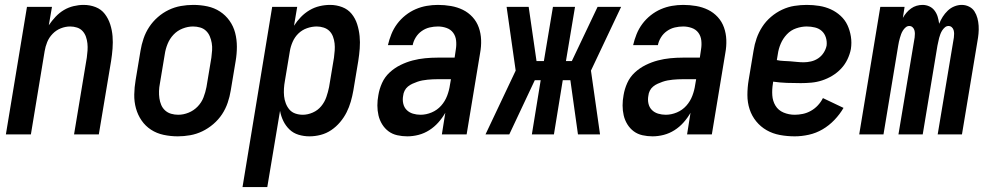

<svg xmlns="http://www.w3.org/2000/svg" viewBox="-20 -548 4040 783"><path d="M4 0 90 -520H192L179 -445Q191 -463 206.5 -479.5Q222 -496 240.5 -507Q259 -518 280 -523Q301 -528 321 -528Q347 -528 370 -519Q393 -510 407.5 -491Q422 -472 429.5 -448.5Q437 -425 439 -400.5Q441 -376 439 -350Q437 -324 433 -299L383 0H282L334 -313Q336 -327 337 -342Q338 -357 336.5 -371Q335 -385 330.5 -398Q326 -411 317 -421Q308 -431 294.5 -435.5Q281 -440 266 -440Q247 -440 228 -432.5Q209 -425 194.5 -410Q180 -395 172.5 -376.5Q165 -358 162 -339L106 0Z M705 8Q676 8 647.5 2Q619 -4 596 -19Q573 -34 557.5 -56.5Q542 -79 534.5 -106Q527 -133 527.5 -162.5Q528 -192 533 -221L553 -341Q557 -366 565.5 -391Q574 -416 588.5 -438Q603 -460 623.5 -478Q644 -496 668 -507.5Q692 -519 717.5 -523.5Q743 -528 768 -528Q798 -528 826 -522Q854 -516 877 -501Q900 -486 916 -463.5Q932 -441 939 -414Q946 -387 946 -357.5Q946 -328 941 -299L921 -179Q917 -154 908.5 -129Q900 -104 885.5 -82Q871 -60 850 -42Q829 -24 805 -12.5Q781 -1 755.5 3.5Q730 8 705 8ZM707 -80Q728 -80 749 -88.5Q770 -97 786 -113.5Q802 -130 810 -151Q818 -172 822 -193L842 -313Q844 -328 845 -343Q846 -358 843.5 -372.5Q841 -387 835.5 -400Q830 -413 820 -422.5Q810 -432 796 -436Q782 -440 767 -440Q746 -440 724.5 -431.5Q703 -423 687.5 -406.5Q672 -390 663.5 -369Q655 -348 652 -327L632 -207Q629 -192 628.5 -177Q628 -162 630 -147.5Q632 -133 637.5 -120Q643 -107 653.5 -97.5Q664 -88 678 -84Q692 -80 707 -80Z M969 215 1090 -520H1192L1179 -443Q1191 -462 1207 -478.5Q1223 -495 1242.5 -506.5Q1262 -518 1283.5 -523Q1305 -528 1326 -528Q1352 -528 1375.5 -519Q1399 -510 1414 -491.5Q1429 -473 1436.5 -449.5Q1444 -426 1446.5 -401Q1449 -376 1447 -350Q1445 -324 1441 -299L1421 -179Q1417 -156 1410.5 -133.5Q1404 -111 1393.5 -90Q1383 -69 1367 -50Q1351 -31 1331 -17.5Q1311 -4 1288 2Q1265 8 1242 8Q1219 8 1197.5 1.5Q1176 -5 1160.5 -20Q1145 -35 1135.5 -54.5Q1126 -74 1122 -96L1070 215ZM1215 -80Q1235 -80 1255.5 -89Q1276 -98 1290 -115Q1304 -132 1311 -152.5Q1318 -173 1322 -193L1342 -313Q1344 -328 1345 -342.5Q1346 -357 1344.5 -371Q1343 -385 1338 -398.5Q1333 -412 1323.5 -421.5Q1314 -431 1300 -435.5Q1286 -440 1272 -440Q1252 -440 1232 -433Q1212 -426 1197 -411.5Q1182 -397 1173.5 -377.5Q1165 -358 1162 -339L1142 -219Q1139 -203 1138 -187Q1137 -171 1138.5 -156Q1140 -141 1145.5 -126.5Q1151 -112 1160.5 -101Q1170 -90 1184.5 -85Q1199 -80 1215 -80Z M1641 8Q1620 8 1600 3.5Q1580 -1 1564.5 -12.5Q1549 -24 1538.5 -41Q1528 -58 1523.5 -77.5Q1519 -97 1519 -118Q1519 -139 1523 -160Q1527 -185 1538 -209.5Q1549 -234 1569 -252.5Q1589 -271 1613.5 -283Q1638 -295 1663 -301.5Q1688 -308 1713.5 -310.5Q1739 -313 1765 -313H1834L1839 -347Q1842 -365 1840 -383Q1838 -401 1828 -414.5Q1818 -428 1801 -434Q1784 -440 1766 -440Q1749 -440 1732 -436Q1715 -432 1700 -421.5Q1685 -411 1675.5 -395.5Q1666 -380 1663 -364H1562Q1567 -386 1576 -408.5Q1585 -431 1599.5 -450.5Q1614 -470 1633.5 -485.5Q1653 -501 1675 -510.5Q1697 -520 1720 -524Q1743 -528 1766 -528Q1793 -528 1819 -523.5Q1845 -519 1867.5 -508Q1890 -497 1907 -478.5Q1924 -460 1932.5 -436Q1941 -412 1942 -385.5Q1943 -359 1938 -332L1883 0H1782L1796 -88Q1784 -67 1767.5 -48.5Q1751 -30 1730.5 -17Q1710 -4 1687 2Q1664 8 1641 8ZM1695 -80Q1718 -80 1740.5 -89.5Q1763 -99 1779 -117Q1795 -135 1803.5 -157.5Q1812 -180 1815 -202L1819 -225H1765Q1754 -225 1744 -224.5Q1734 -224 1723.5 -223Q1713 -222 1702.5 -220Q1692 -218 1682 -214.5Q1672 -211 1662 -206.5Q1652 -202 1643.5 -195Q1635 -188 1630 -178Q1625 -168 1624 -157Q1621 -141 1624.5 -125.5Q1628 -110 1638.5 -99.5Q1649 -89 1664 -84.5Q1679 -80 1695 -80Z M2057 0H1960L2083 -260L2046 -520H2136L2168 -299H2198L2235 -520H2325L2288 -299H2312L2417 -520H2513L2390 -260L2427 0H2337L2306 -221H2275L2239 0H2149L2185 -221H2161Z M2641 8Q2620 8 2600 3.5Q2580 -1 2564.5 -12.5Q2549 -24 2538.5 -41Q2528 -58 2523.5 -77.5Q2519 -97 2519 -118Q2519 -139 2523 -160Q2527 -185 2538 -209.5Q2549 -234 2569 -252.5Q2589 -271 2613.5 -283Q2638 -295 2663 -301.5Q2688 -308 2713.5 -310.5Q2739 -313 2765 -313H2834L2839 -347Q2842 -365 2840 -383Q2838 -401 2828 -414.5Q2818 -428 2801 -434Q2784 -440 2766 -440Q2749 -440 2732 -436Q2715 -432 2700 -421.5Q2685 -411 2675.5 -395.5Q2666 -380 2663 -364H2562Q2567 -386 2576 -408.5Q2585 -431 2599.5 -450.5Q2614 -470 2633.5 -485.5Q2653 -501 2675 -510.5Q2697 -520 2720 -524Q2743 -528 2766 -528Q2793 -528 2819 -523.5Q2845 -519 2867.5 -508Q2890 -497 2907 -478.5Q2924 -460 2932.5 -436Q2941 -412 2942 -385.5Q2943 -359 2938 -332L2883 0H2782L2796 -88Q2784 -67 2767.5 -48.5Q2751 -30 2730.5 -17Q2710 -4 2687 2Q2664 8 2641 8ZM2695 -80Q2718 -80 2740.5 -89.5Q2763 -99 2779 -117Q2795 -135 2803.5 -157.5Q2812 -180 2815 -202L2819 -225H2765Q2754 -225 2744 -224.5Q2734 -224 2723.5 -223Q2713 -222 2702.5 -220Q2692 -218 2682 -214.5Q2672 -211 2662 -206.5Q2652 -202 2643.5 -195Q2635 -188 2630 -178Q2625 -168 2624 -157Q2621 -141 2624.5 -125.5Q2628 -110 2638.5 -99.5Q2649 -89 2664 -84.5Q2679 -80 2695 -80Z M3221 8Q3190 8 3160.5 2.5Q3131 -3 3106.5 -17Q3082 -31 3064 -53Q3046 -75 3037 -102.5Q3028 -130 3028 -160.5Q3028 -191 3033 -221L3053 -341Q3057 -367 3065.5 -391.5Q3074 -416 3088.5 -438.5Q3103 -461 3124 -479Q3145 -497 3169.5 -508.5Q3194 -520 3219.5 -524Q3245 -528 3270 -528Q3296 -528 3321 -524Q3346 -520 3368 -510Q3390 -500 3408 -483.5Q3426 -467 3436 -445.5Q3446 -424 3450 -399Q3454 -374 3450 -348Q3446 -327 3436 -306Q3426 -285 3410 -268Q3394 -251 3374 -239Q3354 -227 3332.5 -220Q3311 -213 3289 -211Q3267 -209 3246 -209Q3217 -209 3189 -210Q3161 -211 3133 -215L3132 -207Q3128 -183 3129.5 -159.5Q3131 -136 3142.5 -117Q3154 -98 3175.5 -89Q3197 -80 3221 -80Q3237 -80 3254 -83.5Q3271 -87 3287 -96Q3303 -105 3315.5 -118.5Q3328 -132 3336 -148L3420 -108Q3405 -82 3383 -59Q3361 -36 3334.5 -20.5Q3308 -5 3278.5 1.5Q3249 8 3221 8ZM3258 -294Q3272 -294 3287.5 -297.5Q3303 -301 3316.5 -310Q3330 -319 3339 -333Q3348 -347 3351 -362Q3353 -379 3348 -395Q3343 -411 3331.5 -421.5Q3320 -432 3303.5 -436Q3287 -440 3270 -440Q3249 -440 3227 -432.5Q3205 -425 3189 -408Q3173 -391 3164 -370Q3155 -349 3152 -327L3148 -303Q3161 -300 3175 -299.5Q3189 -299 3202.5 -298Q3216 -297 3230 -295.5Q3244 -294 3258 -294Z M3484 0 3570 -520H3669L3662 -475Q3668 -486 3676.5 -496Q3685 -506 3695.5 -513.5Q3706 -521 3718 -524.5Q3730 -528 3742 -528Q3757 -528 3770 -522Q3783 -516 3791.5 -504.5Q3800 -493 3804 -479.5Q3808 -466 3810 -451Q3816 -466 3824.5 -479.5Q3833 -493 3845 -504.5Q3857 -516 3872 -522Q3887 -528 3902 -528Q3918 -528 3932 -521Q3946 -514 3954 -501.5Q3962 -489 3966 -474Q3970 -459 3971 -443Q3972 -427 3970.5 -411Q3969 -395 3966 -379L3903 0H3804L3870 -395Q3871 -403 3871 -410.5Q3871 -418 3869 -425Q3867 -432 3861.5 -437Q3856 -442 3848 -442Q3840 -442 3833.5 -436.5Q3827 -431 3822.5 -424Q3818 -417 3815 -409Q3812 -401 3810 -393.5Q3808 -386 3806.5 -378Q3805 -370 3803 -362L3743 0H3644L3710 -395Q3711 -403 3711 -410.5Q3711 -418 3709 -425Q3707 -432 3701.5 -437Q3696 -442 3688 -442Q3680 -442 3673.5 -436.5Q3667 -431 3662.5 -424Q3658 -417 3655 -409Q3652 -401 3650 -393.5Q3648 -386 3646 -378Q3644 -370 3643 -362L3583 0Z"/></svg>

Font: Iosevka SS04 Semibold
Style: Italic
Weight: 600
Italic angle: -9°
Monospace: yes
Designer: Belleve Invis
Foundry: Belleve Invis
Version: Version 19.0.0; ttfautohint (v1.8.4)